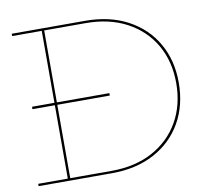

<svg xmlns="http://www.w3.org/2000/svg" viewBox="-82 -843 1008 933"><g transform="rotate(-10 422.0 -376.0)"><path d="M451.5 -385.5V-373.5H70V-385.5ZM304 0V-11.5H396Q513.5 -11.5 599.8 -58.2Q686 -105 733 -187.5Q780 -270 780 -378Q780 -484.5 733 -566.2Q686 -648 599.8 -694.2Q513.5 -740.5 396 -740.5H305.5V-752H396Q517 -752 606.2 -704.2Q695.5 -656.5 744 -572.2Q792.5 -488 792.5 -378Q792.5 -266.5 744 -181.2Q695.5 -96 606.2 -48Q517 0 396 0ZM34.5 0V-11.5H180.5V-740.5H34.5V-752H316.5V-740.5H192.5V-11.5H316.5V0Z"/></g></svg>

Font: Hepta Slab ExtraLight Thin
Style: Regular
Weight: 250
Version: Version 1.102